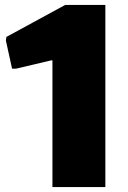

<svg xmlns="http://www.w3.org/2000/svg" viewBox="-20 -760 522 780"><path d="M193 -515H189L45 -481H29L4 -595L6 -610L245 -740H408V0H193Z"/></svg>

Font: Encode Sans Narrow
Style: Black
Weight: 900
Designer: Pablo Impallari, Andres Torresi
Foundry: Pablo Impallari, Andres Torresi
Version: Version 1.000; ttfautohint (v1.00) -l 8 -r 50 -G 200 -x 14 -